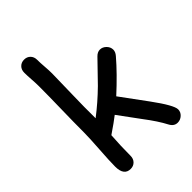

<svg xmlns="http://www.w3.org/2000/svg" viewBox="-233 -885 1006 1006"><g transform="rotate(-45 270.0 -381.5)"><path d="M474.6 20Q447.8 20 433.1 -8.3Q407.7 -57.6 356.4 -125L270 -242.7Q241.7 -220.2 182.1 -179.7Q176.8 -104 176.8 -32.2Q176.8 -10.3 163.3 3.4Q149.9 17.1 128.9 17.1Q79.6 17.1 79.6 -49.3Q79.6 -89.8 85.2 -170.7Q90.8 -251.5 90.8 -292Q90.8 -366.2 93 -461.7Q95.2 -557.1 95.2 -630.4Q95.2 -652.3 93 -682.1Q90.8 -711.9 90.8 -733.9Q90.8 -755.9 104.2 -769.5Q117.7 -783.2 138.7 -783.2Q159.7 -783.2 173.1 -769.5Q186.5 -755.9 186.5 -733.9Q186.5 -711.4 189 -680.9Q191.4 -650.4 191.4 -627.9L188 -470.7Q185.5 -385.7 186.5 -300.8Q252.9 -351.6 314.5 -412.1L421.9 -522.9Q438 -539.6 456.5 -539.6Q475.6 -539.6 491 -524.4Q506.3 -509.3 506.3 -489.3Q506.3 -472.7 492.2 -456.5Q432.1 -386.2 344.2 -305.7L450.7 -160.6Q525.4 -58.6 525.4 -27.8Q525.4 -8.3 510 5.9Q494.6 20 474.6 20Z"/></g></svg>

Font: Candra Sangkala
Style: Regular
Weight: 400
Designer: R.S. Wihananto
Foundry: R.S. Wihananto
Version: Version 2.0.1